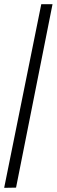

<svg xmlns="http://www.w3.org/2000/svg" viewBox="-20 -780 272 921"><path d="M0 121 57 120 232 -760H178Z"/></svg>

Font: Noto Serif Hebrew ExtraCondensed SemiBold
Style: Regular
Weight: 600
Width: 2
Designer: Monotype Design Team
Foundry: Monotype Imaging Inc.
Version: Version 2.004